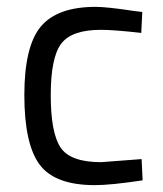

<svg xmlns="http://www.w3.org/2000/svg" viewBox="-20 -530 476 560"><path d="M259 -510Q292 -510 371 -498L395 -495L392 -434Q312 -443 274 -443Q189 -443 158.5 -402.5Q128 -362 128 -252.5Q128 -143 156.5 -100Q185 -57 275 -57L393 -66L396 -4Q303 10 257 10Q140 10 95.5 -50Q51 -110 51 -252.5Q51 -395 99 -452.5Q147 -510 259 -510Z"/></svg>

Font: Titillium Web
Style: Regular
Weight: 400
Version: Version 1.002;PS 57.000;hotconv 1.0.70;makeotf.lib2.5.55311